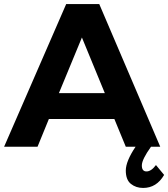

<svg xmlns="http://www.w3.org/2000/svg" viewBox="-23 -720 825 942"><path d="M266.1 -263.2H491.2L378.9 -536.1ZM742.2 89.8 782.2 138.2Q745.1 202.1 679.2 202.1Q644 202.1 619.1 182.1Q594.2 162.1 594.2 116.7Q594.2 71.3 642.1 0H594.2L538.1 -136.2H216.8L161.1 0H-2.9L301.8 -700.2H463.9L763.2 0H717.8Q672.9 62.5 672.9 91.8Q672.9 121.1 695.8 121.1Q718.8 121.1 742.2 89.8Z"/></svg>

Font: TruenoSBd
Style: Demi
Weight: 600
Designer: Julieta Ulanovsky
Foundry: Julieta Ulanovsky
Version: Version 3.001b